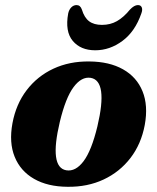

<svg xmlns="http://www.w3.org/2000/svg" viewBox="-20 -722 618 756"><path d="M331.5 -480Q410.5 -479.5 464.5 -449Q518.5 -418.5 541.2 -362.5Q564 -306.5 550 -230Q536 -155 493.8 -100Q451.5 -45 388 -15.2Q324.5 14.5 246 13.5Q167.5 13 114 -17.8Q60.5 -48.5 37.8 -104.5Q15 -160.5 29 -236.5Q43 -312 85 -367Q127 -422 190.2 -451.5Q253.5 -481 331.5 -480ZM241 -51.5Q277.5 -45.5 309 -87.2Q340.5 -129 363.5 -224.5Q406 -404 337 -415.5Q301 -421 269.8 -379.2Q238.5 -337.5 215.5 -242Q173 -63 241 -51.5ZM381.5 -624Q414.5 -624 440.5 -638.8Q466.5 -653.5 491.5 -684Q508.5 -702 523 -702Q534.5 -702 538.2 -692.8Q542 -683.5 536.5 -669Q512 -598 462.2 -561Q412.5 -524 355 -524Q297.5 -524 266.5 -561Q235.5 -598 248.5 -669Q251.5 -683.5 260.5 -692.8Q269.5 -702 281.5 -702Q296.5 -702 302.5 -684Q312 -652.5 331 -638.2Q350 -624 381.5 -624Z"/></svg>

Font: Fraunces 9pt
Style: Bold Italic
Weight: 700
Italic angle: -16°
Version: Version 1.000;[b76b70a41]